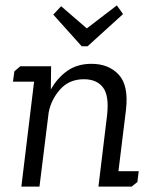

<svg xmlns="http://www.w3.org/2000/svg" viewBox="-20 -690 563 710"><path d="M282 -519 177 -636 206 -667 301 -585 412 -670 435 -638 304 -519ZM55 -445H169L168 -359Q192 -402 229 -428Q266 -454 318 -454Q382 -454 419 -414Q456 -374 446 -285L418 -57H493L488 -17L467 0H344L376 -264Q384 -336 361 -366.5Q338 -397 290 -397Q236 -397 202.5 -359.5Q169 -322 160 -274L126 0H59L106 -388H28L33 -426Z"/></svg>

Font: Zilla Slab Regular
Style: Italic
Weight: 400
Italic angle: -6°
Designer: Typotheque.com
Foundry: Typotheque type foundry
Version: Version 1.1; 2017; ttfautohint (v1.6)